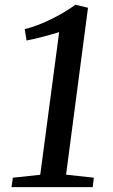

<svg xmlns="http://www.w3.org/2000/svg" viewBox="-20 -772 468 792"><path d="M33 -39 146 -51 224 -639.5Q142 -614.5 89.5 -605L82 -652Q132.5 -664 191 -692.8Q249.5 -721.5 291 -752.5L343 -740L252.5 -51.5L367 -39L362.5 0H27.5Z"/></svg>

Font: Merriweather Text
Style: Italic
Weight: 400
Italic angle: -7.8°
Designer: Eben Sorkin
Foundry: Eben Sorkin
Version: Version 2.100